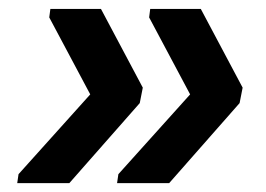

<svg xmlns="http://www.w3.org/2000/svg" viewBox="-20 -478 596 430"><path d="M206.1 -458 299.8 -281.7 293 -247.1 135.3 -67.9H18.6L21.5 -87.9L182.1 -266.6L90.3 -439L92.8 -458ZM429.7 -458 523.4 -281.7 516.6 -247.1 358.9 -67.9H242.2L245.1 -87.9L405.8 -266.6L314 -439L316.4 -458Z"/></svg>

Font: Liberation Sans
Style: Bold Italic
Weight: 700
Italic angle: -12°
Designer: Steve Matteson
Foundry: Ascender Corporation
Version: Version 2.1.5